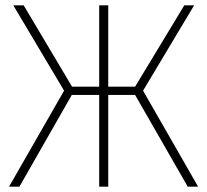

<svg xmlns="http://www.w3.org/2000/svg" viewBox="-20 -702 780 722"><path d="M518 -361 725 0H686L488 -345H387V0H353V-345H250L53 0H14L221 -361L30 -682H69L251 -376H353V-682H387V-376H488L673 -682H710Z"/></svg>

Font: FiraSans
Style: Regular
Weight: 200
Designer: Carrois Corporate & Edenspiekermann AG
Foundry: Carrois Corporate GbR & Edenspiekermann AG
Version: Version 3.106;PS 003.106;hotconv 1.0.70;makeotf.lib2.5.58329